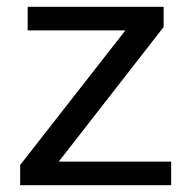

<svg xmlns="http://www.w3.org/2000/svg" viewBox="-20 -542 560 562"><path d="M481 -69V0H39V-59L347 -453H61V-522H459V-463L152 -69Z"/></svg>

Font: Amiko
Style: Regular
Weight: 400
Designer: Pablo Impallari, Rodrigo Fuenzalida, Andres Torresi
Foundry: Impallari Type
Version: Version 1.001; ttfautohint (v1.3)